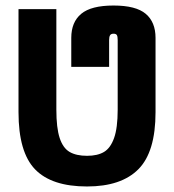

<svg xmlns="http://www.w3.org/2000/svg" viewBox="-20 -700 630 695"><path d="M47 -294V-667H184V-303Q184 -237 196 -200.5Q208 -164 232 -150Q256 -136 295 -136Q333 -136 356.5 -150Q380 -164 393 -200.5Q406 -237 406 -303V-555Q406 -568 403 -573Q400 -578 391 -578Q382 -578 378.5 -572.5Q375 -567 375 -555V-458H238V-563Q238 -620 274 -650Q310 -680 391 -680Q472 -680 507.5 -650Q543 -620 543 -563V-294Q543 -150 481 -87.5Q419 -25 295 -25Q167 -25 107 -87Q47 -149 47 -294Z"/></svg>

Font: Biryani ExtraBold
Style: Regular
Weight: 800
Designer: Dan Reynolds and Mathieu Reguer
Foundry: Dan Reynolds and Mathieu Reguer
Version: Version 1.004; ttfautohint (v1.1) -l 5 -r 5 -G 72 -x 0 -D la